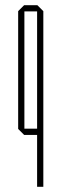

<svg xmlns="http://www.w3.org/2000/svg" viewBox="-20 -520 237 740"><path d="M123 200V-475V-476H147V200ZM73 0 50 -23V-24H123V0ZM50 -24V-477L73 -500H74V-24ZM74 -476V-500H124L147 -477V-476Z"/></svg>

Font: Foldit Thin
Style: Regular
Weight: 100
Designer: Sophia Tai
Foundry: Sophia Tai
Version: Version 1.003